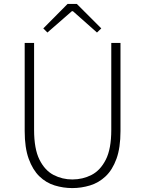

<svg xmlns="http://www.w3.org/2000/svg" viewBox="-20 -947 740 980"><path d="M349 13Q303 13 259 -0.5Q215 -14 181 -47Q147 -80 126.5 -136.5Q106 -193 106 -278V-728H154V-284Q154 -187 181.5 -132Q209 -77 253.5 -54Q298 -31 349 -31Q402 -31 447 -54Q492 -77 520 -132Q548 -187 548 -284V-728H595V-278Q595 -193 574.5 -136.5Q554 -80 519 -47Q484 -14 439.5 -0.5Q395 13 349 13ZM222 -781 201 -802 325 -927H372L497 -802L475 -781L352 -890H347Z"/></svg>

Font: Noto Sans SC Thin ExtraLight
Style: Regular
Weight: 250
Version: Version 2.004-H2;hotconv 1.0.118;makeotfexe 2.5.65603